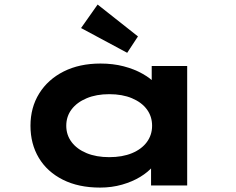

<svg xmlns="http://www.w3.org/2000/svg" viewBox="-20 -824 1050 853"><path d="M424.5 9.4Q329 9.4 259.3 -25.6Q189.7 -60.6 152.5 -122.6Q115.4 -184.6 115.4 -265.3Q115.4 -346.4 154.2 -408.8Q193 -471.2 263 -506.5Q332.9 -541.7 426.5 -541.7Q482.2 -541.7 529.4 -529.4Q576.5 -517 612 -497Q647.6 -477.1 669 -454.4Q690.3 -431.6 694.4 -411.1L654 -405.1V-530.7H811.6V0H651.1V-148.4L683.2 -134.1Q680.9 -110 659.5 -84.8Q638.1 -59.6 603.1 -38.2Q568.2 -16.9 522.3 -3.7Q476.4 9.4 424.5 9.4ZM465.3 -125.8Q523.6 -125.8 566.4 -143.5Q609.2 -161.3 632.5 -192.9Q655.7 -224.5 655.7 -265.3Q655.7 -306.7 632.5 -338.1Q609.2 -369.5 566.4 -387.5Q523.6 -405.6 465.3 -405.6Q408.1 -405.6 365 -387.5Q321.9 -369.5 298.1 -338.1Q274.4 -306.7 274.4 -265.3Q274.4 -224.5 298.1 -192.9Q321.9 -161.3 365 -143.5Q408.1 -125.8 465.3 -125.8ZM545.1 -589.4 340.1 -699.4 413.7 -803.8 592.9 -662.2Z"/></svg>

Font: Lexend Zetta
Style: Regular
Weight: 400
Designer: Bonnie Shaver-Troup, Thomas Jockin
Foundry: Lexend
Version: Version 1.007